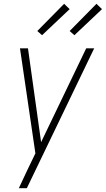

<svg xmlns="http://www.w3.org/2000/svg" viewBox="-20 -774 556 1009"><path d="M79 215Q90 191 101 168Q112 145 123 121L166 32L85 -520H127L196 -27L433 -520H475L121 215ZM371 -589 346 -611 487 -754 516 -726ZM201 -589 176 -611 317 -754 346 -726Z"/></svg>

Font: Iosevka Extralight Oblique
Style: Regular
Weight: 200
Italic angle: -9°
Monospace: yes
Designer: Belleve Invis
Foundry: Belleve Invis
Version: Version 32.5.0; ttfautohint (v1.8.4)